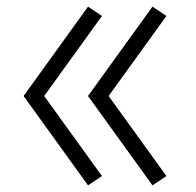

<svg xmlns="http://www.w3.org/2000/svg" viewBox="-20 -614 590 578"><path d="M439 -56 245 -325 439 -594 481 -566 307 -325 481 -84ZM245 -56 51 -325 245 -594 287 -566 113 -325 287 -84Z"/></svg>

Font: Lode Dark
Style: Regular
Weight: 400
Monospace: yes
Designer: Belleve Invis
Foundry: Belleve Invis
Version: Version 29.2.0; ttfautohint (v1.8.3)